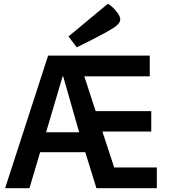

<svg xmlns="http://www.w3.org/2000/svg" viewBox="-20 -989 889 1009"><path d="M6.8 0H134.8L190.9 -189H428.2L486.8 0H804.2V-108.9H580.1L518.1 -297.9H774.9V-404.8H482.9L422.9 -587.9H767.1V-696.8H232.9ZM222.2 -293.9 309.1 -587.9H312L396 -293.9ZM383.3 -740.2C383.3 -740.2 523.9 -808.1 579.1 -844.2C619.1 -871.1 621.1 -893.1 592.3 -928.2C566.9 -960.4 546.9 -969.2 546.9 -969.2L339.8 -797.4Z"/></svg>

Font: Doppio One
Style: Regular
Weight: 400
Designer: Szymon Celej
Foundry: Sorkin Type Co
Version: Version 1.002